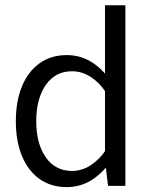

<svg xmlns="http://www.w3.org/2000/svg" viewBox="-20 -725 597 749"><path d="M469.1 -704.5H389.6V-97.6L401.5 0H469.1ZM41.8 -252.1Q41.8 -174.1 65.8 -116.2Q89.8 -58.4 134.3 -26.8Q178.9 4.9 239.9 4.9Q294.7 4.9 339.5 -23.9Q384.3 -52.8 418.6 -105.3L393.4 -140.7Q368.7 -103.3 334.5 -80.8Q300.3 -58.2 260.7 -58.2Q196.1 -58.2 158.8 -111.1Q121.4 -164.1 121.4 -251.9Q121.4 -340.3 158.7 -393.7Q196 -447 260.6 -447Q300 -447 334.3 -424.6Q368.6 -402.3 393.4 -364.2L418.6 -400.1Q384.3 -452.5 339.7 -481.3Q295 -510.1 240.2 -510.1Q179.2 -510.1 134.5 -478.2Q89.8 -446.3 65.8 -388.5Q41.8 -330.7 41.8 -252.1Z"/></svg>

Font: Estedad-FD VF
Style: Regular
Weight: 100
Designer: Amin Abedi
Version: Version 7.3